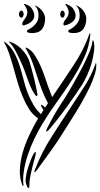

<svg xmlns="http://www.w3.org/2000/svg" viewBox="-20 -922 500 957"><path d="M97 0Q97 5 97 5Q93 5 91 0Q77 -36 79 -77Q81 -118 93 -161Q105 -204 125.5 -247.5Q146 -291 170 -332Q143 -350 125.5 -377.5Q108 -405 95 -436Q79 -473 68 -511Q57 -549 47 -585Q37 -621 26 -653.5Q15 -686 0 -712Q0 -716 1 -715Q32 -693 49.5 -661Q67 -629 78.5 -592Q90 -555 100 -515.5Q110 -476 126 -440Q137 -415 150.5 -393.5Q164 -372 184 -353L197 -374Q190 -383 186.5 -390.5Q183 -398 186 -400Q188 -400 193 -396.5Q198 -393 204 -386Q214 -397 219 -408Q201 -441 187.5 -477Q174 -513 162 -551Q152 -583 141 -613Q130 -643 110 -678Q109 -680 107.5 -681.5Q106 -683 107 -684Q109 -686 114 -683Q135 -674 151.5 -649.5Q168 -625 181 -596Q194 -567 203.5 -538.5Q213 -510 219 -493L240 -438Q296 -520 347.5 -598Q399 -676 425 -751Q427 -756 427 -756Q429 -758 429.5 -753.5Q430 -749 430 -748Q425 -691 400 -636Q375 -581 340.5 -526.5Q306 -472 266 -417Q226 -362 192 -306Q170 -270 151 -230Q132 -190 118.5 -149.5Q105 -109 99 -70.5Q93 -32 97 0ZM295 -262Q280 -238 263 -212.5Q246 -187 228.5 -163Q211 -139 195 -117Q179 -95 166 -77Q161 -70 157 -66.5Q153 -63 152 -64Q150 -64 152 -70Q154 -76 156 -81Q188 -163 236.5 -239Q285 -315 336 -392Q367 -440 399 -488.5Q431 -537 455 -600Q457 -605 456.5 -606Q456 -607 458 -607Q460 -606 460 -603Q460 -600 460 -597Q460 -575 451 -547Q442 -519 427 -487.5Q412 -456 394 -423.5Q376 -391 357.5 -361Q339 -331 322.5 -305.5Q306 -280 295 -262ZM390 -501Q355 -447 313 -389Q271 -331 230 -282Q228 -280 221 -272.5Q214 -265 211 -267Q209 -269 212.5 -277.5Q216 -286 218 -289Q225 -303 235 -321.5Q245 -340 256 -359Q267 -378 278.5 -396Q290 -414 299 -427Q303 -433 315 -452.5Q327 -472 342 -498.5Q357 -525 374 -556Q391 -587 405 -616.5Q419 -646 429 -671.5Q439 -697 440 -712Q442 -722 443 -722Q445 -722 446 -717.5Q447 -713 448 -711Q452 -690 448 -662Q444 -634 435.5 -604.5Q427 -575 414.5 -547.5Q402 -520 390 -501ZM127 -615Q138 -578 148.5 -536.5Q159 -495 166 -456Q167 -454 166.5 -449.5Q166 -445 164 -443Q162 -442 158 -446Q154 -450 153 -452Q148 -459 142 -470Q136 -481 131 -493Q126 -505 121.5 -517Q117 -529 114 -538Q111 -548 101.5 -572.5Q92 -597 79.5 -624Q67 -651 53.5 -675Q40 -699 29 -708Q23 -714 25 -714Q26 -715 29 -714Q32 -713 34 -712Q50 -707 65.5 -696Q81 -685 93.5 -671Q106 -657 114.5 -642.5Q123 -628 127 -615ZM133 -52Q129 -33 127.5 -18.5Q126 -4 126 7Q126 9 126 12Q126 15 123 15Q121 15 118.5 12.5Q116 10 115 7Q113 2 111 -3Q109 -8 108 -14.5Q107 -21 108 -31.5Q109 -42 112 -58Q115 -71 121 -90Q127 -109 134 -126.5Q141 -144 147.5 -155Q154 -166 158 -164Q159 -163 158.5 -157Q158 -151 156 -143.5Q154 -136 152 -129Q150 -122 149 -119Q144 -102 140.5 -85.5Q137 -69 133 -52ZM140 -757Q135 -757 124.5 -758.5Q114 -760 114 -768Q114 -771 123 -775.5Q132 -780 143 -788.5Q154 -797 163 -810.5Q172 -824 172 -845Q172 -871 162 -884Q160 -887 157 -890.5Q154 -894 155 -895Q157 -895 159.5 -893.5Q162 -892 163 -891Q183 -880 194 -862.5Q205 -845 205 -829Q205 -797 189.5 -777Q174 -757 140 -757ZM103 -797Q91 -792 91 -803Q91 -811 97 -818.5Q103 -826 108.5 -835Q114 -844 116 -855.5Q118 -867 110 -884Q108 -889 103 -895Q98 -901 100 -902Q102 -903 108.5 -900.5Q115 -898 117 -897Q134 -889 142.5 -873Q151 -857 151 -845Q151 -826 135.5 -813.5Q120 -801 103 -797ZM74 -851Q74 -856 77.5 -862.5Q81 -869 87 -869Q92 -869 95 -862.5Q98 -856 98 -851Q98 -847 95 -840.5Q92 -834 87 -834Q81 -834 77.5 -840Q74 -846 74 -851ZM346 -757Q341 -757 330.5 -758.5Q320 -760 320 -768Q320 -771 329 -775.5Q338 -780 348.5 -788.5Q359 -797 368 -810.5Q377 -824 377 -845Q377 -870 368 -884Q366 -887 362.5 -890.5Q359 -894 361 -895Q362 -895 365 -893.5Q368 -892 369 -891Q389 -880 399.5 -862.5Q410 -845 410 -829Q410 -797 395 -777Q380 -757 346 -757ZM309 -797Q304 -795 300 -795.5Q296 -796 296 -803Q296 -811 302 -818.5Q308 -826 314 -835Q320 -844 322 -855.5Q324 -867 316 -884Q314 -889 309 -895Q304 -901 306 -902Q308 -903 314 -900.5Q320 -898 322 -897Q339 -889 348 -873Q357 -857 357 -845Q357 -826 341.5 -813.5Q326 -801 309 -797ZM280 -851Q280 -856 283 -862.5Q286 -869 292 -869Q297 -869 300 -862.5Q303 -856 303 -851Q303 -847 300 -840.5Q297 -834 292 -834Q286 -834 283 -840Q280 -846 280 -851Z"/></svg>

Font: Akronim
Style: Regular
Weight: 400
Designer: Grzegorz Klimczewski
Foundry: Fonty.PL
Version: Version 1.002